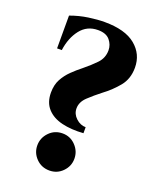

<svg xmlns="http://www.w3.org/2000/svg" viewBox="-132 -753 667 842"><g transform="rotate(20 201.0 -332.5)"><path d="M288 -190Q232 -186 188 -196.5Q144 -207 118.5 -235Q93 -263 93 -309Q93 -345 107 -371Q121 -397 142.5 -418Q164 -439 187 -457Q218 -482 242.5 -507.5Q267 -533 267 -569Q267 -595 249.5 -616Q232 -637 194 -637Q143 -637 112.5 -598Q82 -559 74 -500H52V-653Q93 -668 134.5 -674Q176 -680 209 -680Q305 -680 353.5 -640Q402 -600 402 -537Q402 -485 373 -449.5Q344 -414 305 -385Q274 -361 248 -336.5Q222 -312 222 -282Q222 -256 242.5 -237Q263 -218 288 -218ZM203 15Q166 15 141 -10.5Q116 -36 116 -71Q116 -106 141 -132Q166 -158 203 -158Q239 -158 264 -132Q289 -106 289 -71Q289 -36 264 -10.5Q239 15 203 15Z"/></g></svg>

Font: Bona Nova SC
Style: Bold
Weight: 700
Designer: Mateusz Machalski
Foundry: Capitalics
Version: Version 4.001; ttfautohint (v1.8.4.7-5d5b)